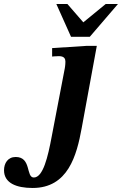

<svg xmlns="http://www.w3.org/2000/svg" viewBox="-199 -704 606 954"><path d="M-37 230C139 230 182 69 207 -68L282 -476H230L60 -465V-423C60 -423 77 -425 94 -425C121 -425 126 -411 126 -398C126 -381 123 -365 123 -365L58 -26C39 76 15 178 -31 178C-71 178 -42 76 -121 76C-160 76 -179 107 -179 142C-179 206 -117 230 -37 230ZM247 -521 387 -684H326L215 -593L136 -684H81L154 -521Z"/></svg>

Font: STIX Two Text
Style: Bold Italic
Weight: 700
Italic angle: -12°
Designer: Ross Mills, John Hudson & Paul Hanslow, Tiro Typeworks Ltd; with prior portions MicroPress Inc. and Coen Hoffman, Elsevi
Foundry: Tiro Typeworks Ltd
Version: Version 2.13 b171